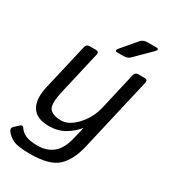

<svg xmlns="http://www.w3.org/2000/svg" viewBox="-223 -807 990 1117"><g transform="rotate(30 272.0 -249.0)"><path d="M308.1 -561.5Q283.7 -561.5 305.7 -587.4L386.7 -682.6Q402.3 -700.7 429.2 -700.7H488.3Q517.1 -700.7 491.2 -675.3L390.6 -575.7Q376 -561.5 349.1 -561.5ZM51.8 -178.7 124 -490.7Q128.9 -512.7 150.9 -512.7H192.9Q214.8 -512.7 210 -490.7L143.6 -202.1Q121.6 -106 144.8 -80.6Q168 -55.2 221.7 -55.2Q273.4 -55.2 325 -110.6Q376.5 -166 394 -242.2L451.2 -490.7Q456.1 -512.7 478 -512.7H520Q542 -512.7 537.1 -490.7L422.9 4.4Q399.9 104.5 345.7 154.1Q291.5 203.6 163.1 203.6Q79.6 203.6 47.9 187.5Q16.1 171.4 0 149.4Q-14.2 129.9 1 116.2L28.3 90.8Q43.9 76.7 52.7 90.8Q67.4 114.3 95.2 127.2Q123 140.1 178.2 140.1Q237.3 140.1 279.1 106.7Q320.8 73.2 338.9 -4.9Q350.1 -54.7 356.9 -80.6H355Q326.2 -44.9 281.7 -18.3Q237.3 8.3 175.3 8.3Q92.3 8.3 62 -41.7Q31.7 -91.8 51.8 -178.7Z"/></g></svg>

Font: Istok Web
Style: BoldItalic
Weight: 700
Italic angle: -13°
Designer: Andrey V. Panov
Foundry: Andrey V. Panov
Version: Version 1.0.2g